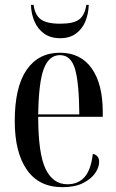

<svg xmlns="http://www.w3.org/2000/svg" viewBox="-20 -764 481 794"><path d="M238 10Q141 10 91 -62Q41 -134 41 -263Q41 -404 90 -475Q139 -546 228 -546Q313 -546 359 -481.5Q405 -417 405 -300V-281H138Q138 -129 168.5 -65.5Q199 -2 259 -2Q303 -2 329.5 -31.5Q356 -61 364 -128Q390 -121 390 -95Q390 -72 373.5 -48Q357 -24 323.5 -7Q290 10 238 10ZM308 -291Q307 -423 290 -479.5Q273 -536 228 -536Q183 -536 161.5 -480.5Q140 -425 138 -291ZM229 -606Q189 -606 162.5 -625Q136 -644 122.5 -675.5Q109 -707 108 -744H119Q124 -703 148 -684.5Q172 -666 229 -666Q285 -666 308 -684Q331 -702 337 -744H347Q346 -707 333 -675.5Q320 -644 294 -625Q268 -606 229 -606Z"/></svg>

Font: Noto Serif Display ExtraCondensed Medium
Style: Regular
Weight: 500
Width: 2
Designer: Monotype Design Team
Foundry: Monotype Imaging Inc.
Version: Version 2.009